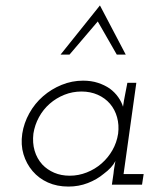

<svg xmlns="http://www.w3.org/2000/svg" viewBox="-20 -680 578 707"><path d="M62 -188Q68 -227 88 -263Q108 -299 138.5 -325.5Q169 -352 207 -367.5Q245 -383 286 -383Q316 -383 340.5 -375Q365 -367 384 -354Q403 -340 415.5 -322Q428 -304 433 -287Q436 -309 440.5 -331Q445 -353 449 -375H482L435 -39H509L503 0H392L398 -41Q399 -53 401 -64Q403 -75 405 -87Q399 -75 388 -63Q377 -51 362 -40Q337 -19 303.5 -6Q270 7 232 7Q190 7 156.5 -8Q123 -23 100 -50Q77 -77 66.5 -112Q56 -147 62 -188ZM103 -188Q99 -154 107.5 -125Q116 -96 136 -74Q154 -55 179.5 -44Q205 -33 237 -33Q269 -33 299.5 -45Q330 -57 354 -78Q378 -99 394 -127Q410 -155 415 -188Q419 -220 411 -248.5Q403 -277 385 -298Q367 -319 340 -331Q313 -343 280 -343Q247 -343 217 -331Q187 -319 163 -298Q139 -277 123.5 -248.5Q108 -220 103 -188ZM348 -660Q372 -615 395.5 -569.5Q419 -524 443 -479H410Q391 -512 375 -540Q359 -568 340 -601Q314 -571 288 -540Q262 -509 236 -479H203Q239 -524 275.5 -569.5Q312 -615 348 -660Z"/></svg>

Font: Josefin Slab
Style: Italic
Weight: 400
Italic angle: -12°
Designer: Santiago Orozco
Foundry: Typemade
Version: Version 2.000